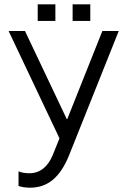

<svg xmlns="http://www.w3.org/2000/svg" viewBox="-20 -858 591 891"><path d="M302 -141 531 -714H455L292 -305H290L96 -714H20L256 -216L225 -139C202 -83 165 -54 116 -54C98 -54 78 -57 66 -63V5C80 10 100 13 119 13C202 13 260 -35 302 -141ZM155 -761H237V-838H155ZM317 -761H399V-838H317Z"/></svg>

Font: Non Bureau Light
Style: Regular
Weight: 300
Designer: Jona Saucedo
Foundry: Non Foundry
Version: Version 1.000;FEAKit 1.0